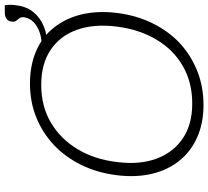

<svg xmlns="http://www.w3.org/2000/svg" viewBox="-54 -808 869 801"><g transform="rotate(-90 380.5 -407.5)"><path d="M343 7Q268 7 209 -19Q150 -45 112 -92Q73 -139 56.5 -206Q40 -273 50 -354Q60 -436 93 -503Q126 -570 176 -617Q227 -665 292 -691Q357 -717 432 -717Q508 -717 567.5 -691.5Q627 -666 665 -618Q704 -570 720.5 -503Q737 -436 727 -354Q717 -273 684 -206Q651 -139 601 -92Q550 -45 484.5 -19Q419 7 343 7ZM349 -40Q437 -40 505 -79Q573 -118 615.5 -189Q658 -260 670 -354Q682 -449 657 -520Q632 -591 573.5 -630.5Q515 -670 427 -670Q338 -670 270 -630Q202 -590 159 -519Q116 -448 105 -354Q93 -260 119 -189.5Q145 -119 203.5 -79.5Q262 -40 349 -40ZM587 -644 590 -668Q637 -668 670.5 -688Q704 -708 709 -742Q710 -754 705 -761Q700 -768 694.5 -774.5Q689 -781 691 -793Q692 -807 702 -814.5Q712 -822 729 -822H759Q761 -812 761 -799.5Q761 -787 759 -775Q754 -731 730 -702Q706 -673 669 -658.5Q632 -644 587 -644Z"/></g></svg>

Font: Aleo Light
Style: Italic
Weight: 300
Italic angle: -7°
Designer: Alessio Laiso
Foundry: Alessio Laiso
Version: Version 2.001;gftools[0.9.29]